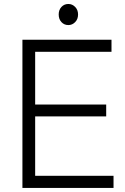

<svg xmlns="http://www.w3.org/2000/svg" viewBox="-20 -922 614 942"><path d="M90 0V-727H527V-668H152.5V-409H501V-351H152.5V-59.5H537V0ZM315.5 -799Q295 -799 281.5 -813.5Q268 -828 268 -851Q268 -873.5 281.5 -888Q295 -902.5 315.5 -902.5Q334.5 -902.5 348.8 -888Q363 -873.5 363 -851Q363 -828 348.8 -813.5Q334.5 -799 315.5 -799Z"/></svg>

Font: Spline Sans Light
Style: Regular
Weight: 300
Designer: Eben Sorkin, Mirko Velimirovic
Foundry: Sorkin Type
Version: Version 1.000; ttfautohint (v1.8.3)